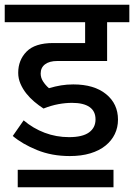

<svg xmlns="http://www.w3.org/2000/svg" viewBox="-30 -653 567 812"><path d="M45 65H450V139H45ZM154 -194Q134 -207 115 -223Q96 -239 81 -258Q66 -277 56.5 -299Q47 -321 47 -345Q47 -399 82.5 -435Q118 -471 195 -471H330V-559H-10V-633H517V-559H423V-395H212Q179 -395 160.5 -381Q142 -367 142 -342Q142 -324 152.5 -308Q163 -292 177 -280Q204 -288 228.5 -292Q253 -296 280 -296Q368 -296 418.5 -255Q469 -214 469 -147Q469 -114 455.5 -86Q442 -58 416 -37Q390 -16 352 -4.5Q314 7 265 7Q189 7 126.5 -18.5Q64 -44 24 -78L70 -144Q110 -110 159 -91.5Q208 -73 262 -73Q319 -73 346.5 -93Q374 -113 374 -148Q374 -183 348.5 -200.5Q323 -218 275 -218Q247 -218 217 -212.5Q187 -207 154 -194Z"/></svg>

Font: Mukta Medium
Style: Regular
Weight: 500
Designer: Girish Dalvi and Yashodeep Gholap
Foundry: Ek Type
Version: Version 2.538;PS 1.002;hotconv 16.6.51;makeotf.lib2.5.65220;